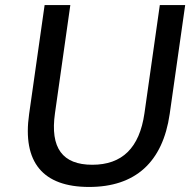

<svg xmlns="http://www.w3.org/2000/svg" viewBox="-20 -739 762 769"><path d="M336.9 9.8C521.5 9.8 631.8 -88.9 659.7 -282.7L721.7 -718.8H620.1L558.6 -285.6C538.6 -146 468.8 -79.1 349.6 -79.1C230.5 -79.1 180.2 -146 200.2 -285.6L261.7 -718.8H158.7L96.7 -282.7C68.8 -88.9 151.9 9.8 336.9 9.8Z"/></svg>

Font: Winston
Style: Italic
Weight: 400
Italic angle: -8.13011°
Designer: Vernon Adams, Kim Jin-seong, David Berlow, Cristiano Sobral
Foundry: The Winston Project Authors
Version: Version 3.004